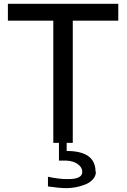

<svg xmlns="http://www.w3.org/2000/svg" viewBox="-20 -742 662 997"><path d="M594.2 -634.8H357.9V0H326.2V42Q476.1 42 476.1 149.9H478Q478 170.9 463.4 188Q448.7 205.1 425.5 214.8Q402.3 224.6 376.5 229.7Q350.6 234.9 325.2 234.9Q287.6 234.9 229 226.1V175.8Q285.6 188 328.1 188H334Q407.2 188 407.2 150.9Q407.2 131.8 392.8 117.9Q378.4 104 359.1 97.9Q339.8 91.8 319.8 91.8H286.1V0H256.8V-634.8H21V-722.2H594.2Z"/></svg>

Font: Perun
Style: Regular
Weight: 400
Version: Version 1.0000